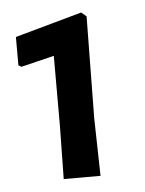

<svg xmlns="http://www.w3.org/2000/svg" viewBox="-38 -739 341 452"><g transform="rotate(-5 132.5 -513.5)"><path d="M170 -707 182 -697 179 -456 182 -320H95L97 -446V-611L19 -592L12 -596V-663Z"/></g></svg>

Font: Alegreya Sans Medium
Style: Regular
Weight: 500
Designer: Juan Pablo del Peral
Foundry: Huerta Tipografica
Version: Version 2.007